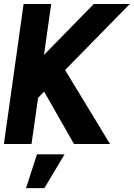

<svg xmlns="http://www.w3.org/2000/svg" viewBox="-30 -720 670 960"><path d="M520 0H340L190.5 -262L160.5 -231L127.5 0H-10.5L88 -700H226L190 -445.5L439 -700H619L295.5 -370ZM100 220.5 155 51.5H293L192 220.5Z"/></svg>

Font: Urbanist ExtraBold
Style: Italic
Weight: 800
Italic angle: -8°
Designer: Corey Hu
Foundry: Corey Hu
Version: Version 1.321; ttfautohint (v1.8.4.7-5d5b)